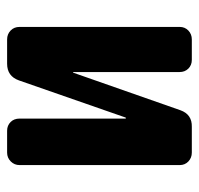

<svg xmlns="http://www.w3.org/2000/svg" viewBox="-30 -530 560 540"><g transform="rotate(90 250.0 -260.0)"><path d="M409.2 -519.5Q423.8 -519.5 434.1 -509.8Q444.3 -500 444.3 -485.4V-35.2Q444.3 -20.5 434.1 -10.3Q423.8 0 409.2 0H347.7Q333 0 323.2 -9.8Q313.5 -19.5 313.5 -35.2V-333Q313.5 -334 312 -334Q310.5 -334 310.5 -333L206.1 -33.2Q194.3 0 159.2 0H90.8Q76.2 0 65.9 -9.8Q55.7 -19.5 55.7 -35.2V-485.4Q55.7 -500 65.9 -509.8Q76.2 -519.5 90.8 -519.5H148.4Q163.1 -519.5 172.9 -509.8Q182.6 -500 182.6 -485.4V-186.5Q182.6 -185.5 183.6 -185.5Q184.6 -185.5 184.6 -186.5L290 -487.3Q301.8 -520.5 336.9 -519.5Z"/></g></svg>

Font: Rounded-L Mgen+ 1mn bold
Style: Bold
Weight: 700
Designer: [Source Han Sans]
Ryoko NISHIZUKA  (kana & ideographs); Paul D. Hunt (Latin, Greek & Cyrillic); Wenlong ZHANG  (bopomofo
Version: Version 1.059.20150602